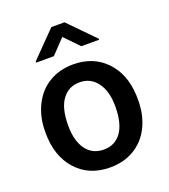

<svg xmlns="http://www.w3.org/2000/svg" viewBox="-138 -850 846 960"><g transform="rotate(-20 284.5 -370.0)"><path d="M38.6 0ZM38.6 -269Q38.6 -346.7 69.3 -408.9Q100.1 -471.2 155.8 -504.6Q211.4 -538.1 283.7 -538.1Q390.6 -538.1 457.3 -469.2Q523.9 -400.4 529.3 -286.6L529.8 -258.8Q529.8 -180.7 499.8 -119.1Q469.7 -57.6 413.8 -23.9Q357.9 9.8 284.7 9.8Q172.9 9.8 105.7 -64.7Q38.6 -139.2 38.6 -263.2ZM157.2 -258.8Q157.2 -177.2 190.9 -131.1Q224.6 -85 284.7 -85Q344.7 -85 378.2 -131.8Q411.6 -178.7 411.6 -269Q411.6 -349.1 377.2 -396Q342.8 -442.9 283.7 -442.9Q225.6 -442.9 191.4 -396.7Q157.2 -350.6 157.2 -258.8ZM449.7 -614.7V-609.4H354.5L281.2 -685.5L208.5 -609.4H114.3V-615.7L246.6 -750.5H316.4Z"/></g></svg>

Font: Roboto Medium
Style: Regular
Weight: 500
Designer: Google
Version: Version 2.134; 2016; ttfautohint (v1.6)